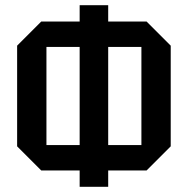

<svg xmlns="http://www.w3.org/2000/svg" viewBox="-20 -720 724 740"><path d="M46 -156V-544L139 -637H545L638 -544V-156L545 -63H139ZM159 -539V-161H525V-539ZM397 0H287V-700H397Z"/></svg>

Font: Tektur SemiCondensed Medium
Style: Regular
Weight: 500
Width: 4
Designer: Adam Jagosz
Foundry: Adam Jagosz
Version: Version 1.005;gftools[0.9.30]